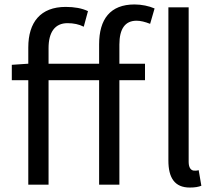

<svg xmlns="http://www.w3.org/2000/svg" viewBox="-20 -829 968 862"><path d="M425 -630V-543H198V-613C198 -685 227 -725 283 -725C310 -725 335 -720 356 -709L375 -779C348 -792 314 -798 275 -798C162 -798 107 -729 107 -616V-543L33 -538V-469H107V0H198V-469H425V0H516V-469H631V-543H516V-629C516 -700 542 -736 593 -736C611 -736 631 -731 654 -722L674 -791C649 -802 616 -809 584 -809C475 -809 425 -743 425 -630ZM884 5 872 -65C861 -62 857 -63 852 -63C839 -63 827 -74 827 -102V-796H736V-108C736 -31 764 13 832 13C856 13 871 10 884 5Z"/></svg>

Font: Spoqa Han Sans Neo
Style: Regular
Weight: 400
Designer: [Spoqa Han Sans Neo] Dong-huui Kim ___ Younghwa Kang ___ Yujin Lee ___ [Noto Sans] Ryoko NISHIZUKA ____ (kana & ideograp
Foundry: Spoqa (http://www.spoqa-han-sans.com)
Version: Version 1.100;hotconv 1.0.109;makeotfexe 2.5.65596